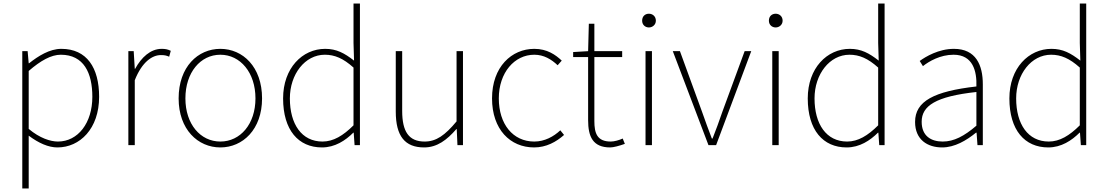

<svg xmlns="http://www.w3.org/2000/svg" viewBox="-20 -814 6218 1077"><path d="M141 -416C208 -474 267 -507 321 -507C450 -507 498 -405 498 -271C498 -124 417 -20 305 -20C263 -20 203 -39 141 -91ZM105 243H141V-53C197 -11 252 13 302 13C428 13 536 -92 536 -271C536 -434 467 -540 324 -540C258 -540 195 -500 143 -459H141L135 -527H105Z M700 0H736V-364C777 -468 835 -505 882 -505C903 -505 912 -503 929 -496L938 -529C920 -538 905 -540 887 -540C824 -540 773 -492 738 -428H736L730 -527H700Z M1216 13C1342 13 1450 -88 1450 -262C1450 -439 1342 -540 1216 -540C1090 -540 982 -439 982 -262C982 -88 1090 13 1216 13ZM1216 -20C1104 -20 1020 -118 1020 -262C1020 -407 1104 -507 1216 -507C1328 -507 1413 -407 1413 -262C1413 -118 1328 -20 1216 -20Z M1786 13C1859 13 1918 -26 1962 -70H1964L1969 0H1999V-794H1963V-573L1966 -474C1912 -516 1868 -540 1804 -540C1676 -540 1568 -432 1568 -262C1568 -84 1654 13 1786 13ZM1789 -20C1672 -20 1606 -118 1606 -262C1606 -398 1691 -507 1802 -507C1857 -507 1905 -487 1963 -435V-111C1905 -53 1850 -20 1789 -20Z M2359 13C2432 13 2487 -29 2540 -90H2542L2546 0H2577V-527H2541V-133C2476 -55 2427 -20 2362 -20C2273 -20 2236 -76 2236 -192V-527H2200V-188C2200 -51 2251 13 2359 13Z M2976 13C3044 13 3100 -18 3144 -57L3123 -83C3086 -48 3035 -20 2977 -20C2857 -20 2778 -118 2778 -262C2778 -407 2866 -507 2977 -507C3031 -507 3073 -481 3108 -448L3131 -474C3096 -507 3049 -540 2977 -540C2850 -540 2740 -439 2740 -262C2740 -88 2842 13 2976 13Z M3403 13C3421 13 3454 4 3485 -7L3473 -37C3454 -28 3426 -20 3406 -20C3329 -20 3314 -67 3314 -135V-494H3470V-527H3314V-681H3283L3279 -527L3195 -522V-494H3279V-140C3279 -48 3305 13 3403 13Z M3601 0H3637V-527H3601ZM3620 -660C3640 -660 3659 -675 3659 -698C3659 -723 3640 -737 3620 -737C3599 -737 3582 -723 3582 -698C3582 -675 3599 -660 3620 -660Z M3954 0H3997L4194 -527H4157L4032 -187C4015 -136 3995 -83 3977 -37H3973C3955 -83 3936 -136 3918 -187L3794 -527H3754Z M4312 0H4348V-527H4312ZM4331 -660C4351 -660 4370 -675 4370 -698C4370 -723 4351 -737 4331 -737C4310 -737 4293 -723 4293 -698C4293 -675 4310 -660 4331 -660Z M4729 13C4802 13 4861 -26 4905 -70H4907L4912 0H4942V-794H4906V-573L4909 -474C4855 -516 4811 -540 4747 -540C4619 -540 4511 -432 4511 -262C4511 -84 4597 13 4729 13ZM4732 -20C4615 -20 4549 -118 4549 -262C4549 -398 4634 -507 4745 -507C4800 -507 4848 -487 4906 -435V-111C4848 -53 4793 -20 4732 -20Z M5265 13C5335 13 5401 -26 5455 -70H5458L5463 0H5493V-341C5493 -448 5455 -540 5331 -540C5245 -540 5172 -496 5139 -472L5157 -443C5191 -470 5254 -507 5329 -507C5438 -507 5460 -414 5457 -329C5220 -302 5113 -247 5113 -130C5113 -30 5183 13 5265 13ZM5268 -20C5204 -20 5150 -50 5150 -131C5150 -220 5228 -273 5457 -298V-109C5388 -50 5331 -20 5268 -20Z M5860 13C5933 13 5992 -26 6036 -70H6038L6043 0H6073V-794H6037V-573L6040 -474C5986 -516 5942 -540 5878 -540C5750 -540 5642 -432 5642 -262C5642 -84 5728 13 5860 13ZM5863 -20C5746 -20 5680 -118 5680 -262C5680 -398 5765 -507 5876 -507C5931 -507 5979 -487 6037 -435V-111C5979 -53 5924 -20 5863 -20Z"/></svg>

Font: Source Han Sans CN ExtraLight
Style: Regular
Weight: 250
Designer: Ryoko NISHIZUKA (kana & ideographs); Paul D. Hunt (Latin, Greek & Cyrillic); Wenlong ZHANG (bopomofo); Sandoll Communica
Foundry: Adobe Systems Incorporated
Version: Version 1.004;PS 1.004;hotconv 16.6.51;makeotf.lib2.5.65220